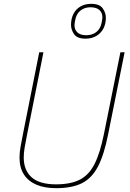

<svg xmlns="http://www.w3.org/2000/svg" viewBox="-20 -971 679 1003"><path d="M185 -698H207L122 -271Q113 -227 108.5 -199Q104 -171 104 -148Q104 -82 145 -45Q186 -8 273 -8Q349 -8 397 -32.5Q445 -57 474 -114.5Q503 -172 523 -271L609 -698H631L545 -270Q524 -163 492 -101.5Q460 -40 408 -14Q356 12 273 12Q213 12 170.5 -6Q128 -24 105 -59.5Q82 -95 82 -148Q82 -176 87.5 -205Q93 -234 101 -276ZM427 -769Q383 -769 367 -792.5Q351 -816 351 -841Q351 -874 364 -899Q377 -924 401 -937.5Q425 -951 456 -951Q500 -951 516.5 -927.5Q533 -904 533 -879Q533 -846 520 -821.5Q507 -797 483 -783Q459 -769 427 -769ZM431 -787Q462 -787 483.5 -804Q505 -821 511 -853Q513 -866 514 -871Q515 -876 515 -880Q515 -904 499.5 -918.5Q484 -933 452 -933Q422 -933 400.5 -916Q379 -899 373 -867Q371 -854 370 -849.5Q369 -845 369 -840Q369 -816 384.5 -801.5Q400 -787 431 -787Z"/></svg>

Font: IBM Plex Sans Thin
Style: Italic
Weight: 250
Italic angle: -11.31°
Designer: Mike Abbink, Paul van der Laan, Pieter van Rosmalen
Foundry: Bold Monday
Version: Version 3.201